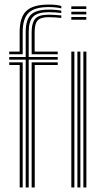

<svg xmlns="http://www.w3.org/2000/svg" viewBox="-20 -828 456 848"><path d="M20.8 -588.2V-600H66.8V-686.5Q66.8 -751.2 96.1 -779.5Q125.5 -807.8 195.5 -807.8Q231.2 -807.8 250.8 -801.5V-791Q227.2 -796.8 195.5 -796.8Q133 -796.8 106.6 -771.5Q80.2 -746.2 80.2 -686.5V-588.2ZM93.5 0V-564.5H20.8V-576.2H93.5V-686.5Q93.5 -740.8 116.6 -763.1Q139.8 -785.5 195.5 -785.5Q212.5 -785.5 226.6 -784.2Q240.8 -783 250.8 -780.8V-770.5Q239.8 -772 225 -773.1Q210.2 -774.2 195.5 -774.2Q146.5 -774.2 126.6 -754.6Q106.8 -735 106.8 -686.5V-576.2H235V-564.5H106.8V0ZM119.8 -588.2V-686.5Q119.8 -725 134.6 -744.1Q149.5 -763.2 195.5 -763.2Q208 -763.2 222.5 -762.1Q237 -761 250.8 -759.8V-748.8Q236.8 -750 222.5 -751.1Q208.2 -752.2 195.5 -752.2Q160.2 -752.2 146.6 -738Q133 -723.8 133 -686.5V-600H235V-588.2ZM67 0V-540.8H20.8V-552.8H80.2V0ZM119.8 0V-552.8H235V-540.8H133.5V0ZM295 -788.2V-800H361.2V-788.2ZM295 -764.5V-776.2H361.2V-764.5ZM295 -740.8V-752.8H361.2V-740.8ZM348.2 0V-600H361.5V0ZM295 0V-600H308.5V0ZM321.8 0V-600H335V0Z"/></svg>

Font: Big Shoulders Inline Display
Style: Regular
Weight: 400
Designer: Patric King
Foundry: XO Type Co
Version: Version 1.000